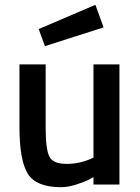

<svg xmlns="http://www.w3.org/2000/svg" viewBox="-20 -768 583 799"><path d="M477 -500V0H369V-31L349 -20Q329 -10 295.5 0.5Q262 11 234 11Q131 11 96 -44.5Q61 -100 61 -239Q61 -239 61 -500H170V-238Q170 -148 185 -117Q200 -86 257.5 -86Q315 -86 369 -112V-500ZM141 -647 377 -748 411 -654 167 -576Z"/></svg>

Font: Titillium Web[RUS by Daymarius]
Style: Regular
Weight: 600
Designer: Cyrillization by Daymarius
Foundry: Cyrillization by Daymarius
Version: Version 1.002 September 11, 2018